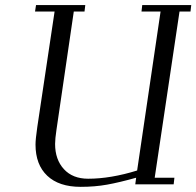

<svg xmlns="http://www.w3.org/2000/svg" viewBox="-20 -722 769 752"><path d="M117.2 -676.8 121.1 -702.1H314L311 -676.8H269L201.2 -213.9Q195.8 -178.2 195.8 -158.2Q195.8 -97.2 230.2 -59.6Q264.6 -22 325.2 -22Q413.1 -22 517.1 -54.2L608.9 -676.8H534.2L537.1 -702.1H729L726.1 -676.8H683.1L585.9 -25.9H663.1L660.2 0H509.8L513.2 -25.9Q446.8 -7.3 399.2 1.2Q351.6 9.8 295.9 9.8Q210.9 9.8 165 -33.7Q119.1 -77.1 119.1 -155.8Q119.1 -176.3 126 -224.1L193.8 -676.8Z"/></svg>

Font: Dehuti
Style: Italic
Weight: 400
Version: Version 1.2